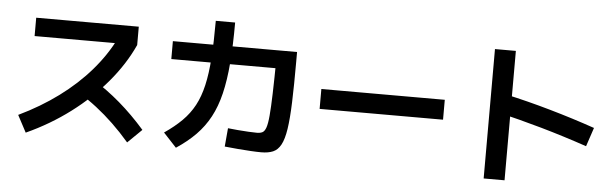

<svg xmlns="http://www.w3.org/2000/svg" viewBox="-53 -1013 4106 1281"><g transform="rotate(5 2000.0 -373.0)"><path d="M86.7 -78.6Q231.4 -148 349.9 -235.5Q468.4 -323 557.9 -426Q647.4 -529 704.4 -643.7L744.4 -612.1H150V-735H837V-612.1Q777.3 -480.7 675.2 -359.6Q573 -238.4 438.8 -137.5Q304.7 -36.7 147 35ZM826.7 41Q770 -24.7 714.5 -77.8Q659 -131 600 -176.8Q541 -222.7 473.4 -264L561.3 -359.6Q660.3 -298.3 748.8 -222.5Q837.3 -146.6 921 -51Z M1723.3 28.7Q1694.3 28.7 1653.3 26.3Q1612.3 24 1567 20.2Q1521.7 16.3 1478 11.7L1489 -112Q1517 -108.6 1554.7 -105.5Q1592.3 -102.3 1628 -100.4Q1663.7 -98.6 1683.4 -98.6Q1706 -98.6 1720.5 -106Q1735 -113.3 1744.2 -139.5Q1753.4 -165.6 1758.2 -220.3Q1763.1 -275 1765.9 -369.3Q1768.7 -463.7 1770.4 -608.7L1839.4 -538.7H1072V-658.7H1903.7V-595.4Q1903.7 -433.3 1899.8 -322.5Q1896 -211.7 1885.3 -142.2Q1874.7 -72.7 1854.5 -35.5Q1834.3 1.7 1802.5 15.2Q1770.7 28.7 1723.3 28.7ZM1066.4 -46.3Q1134.7 -93 1183.2 -141.3Q1231.7 -189.6 1263.4 -248.5Q1295 -307.3 1313 -385.5Q1331 -463.7 1338.2 -569.5Q1345.4 -675.3 1345.4 -818.7H1475Q1475 -665.7 1465.5 -548Q1456 -430.3 1434.3 -340.7Q1412.6 -251 1375.5 -182Q1338.3 -113 1284 -57.5Q1229.6 -2 1154 48Z M2086.7 -293.7V-427H2913.3V-293.7Z M3879.3 -200.7Q3722.7 -254 3569.7 -297.5Q3416.7 -341 3281.3 -371.7L3316 -498.3Q3460.3 -467 3617.5 -422.1Q3774.6 -377.3 3921.3 -326.6ZM3217.4 73.3V-793.3H3357.3V73.3Z"/></g></svg>

Font: M PLUS 2 Thin
Style: Regular
Weight: 100
Designer: Coji Morishita
Foundry: UNDERFOREST DESIGN
Version: Version 1.001